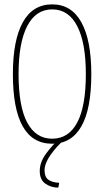

<svg xmlns="http://www.w3.org/2000/svg" viewBox="-20 -647 478 879"><path d="M219 11Q39 11 39 -308Q39 -463 84.5 -545Q130 -627 219 -627Q307 -627 352.5 -545Q398 -463 398 -308Q398 -148 352.5 -68.5Q307 11 219 11ZM219 -12Q294 -12 333.5 -86Q373 -160 373 -308Q373 -451 333.5 -527.5Q294 -604 219 -604Q144 -604 104.5 -527.5Q65 -451 65 -308Q65 -160 104.5 -86Q144 -12 219 -12ZM251 190 247 212Q214 212 188 194Q162 176 162 136Q162 95 191.5 55.5Q221 16 257 -18L275 -8Q239 23 211.5 62Q184 101 184 133Q184 163 201 175.5Q218 188 251 190Z"/></svg>

Font: Inconsolata SemiCondensed ExtraLight
Style: Regular
Weight: 200
Width: 4
Monospace: yes
Designer: Raph Levien, Cyreal, Brenton Simpson
Foundry: Raph Levien, Cyreal, Google
Version: Version 3.100; ttfautohint (v1.8.4.7-5d5b)